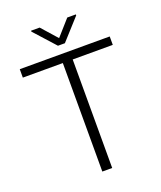

<svg xmlns="http://www.w3.org/2000/svg" viewBox="-161 -997 919 1097"><g transform="rotate(-20 298.5 -448.0)"><path d="M572.3 -659.7H328.6V0H268.6V-659.7H25.4V-710.9H572.3ZM297.4 -800.8 381.3 -895.5H433.6V-889.6L318.4 -762.2H276.4L161.1 -890.1V-895.5H213.4Z"/></g></svg>

Font: Roboto-Light
Style: Regular
Weight: 300
Designer: Google
Version: Version 2.137; 2017